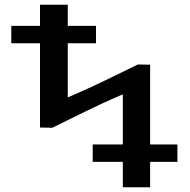

<svg xmlns="http://www.w3.org/2000/svg" viewBox="-20 -816 806 816"><path d="M150 -706H28V-632H150V-274L202 -273C295 -318 389 -367 488 -409L502 -415V-202H374V-128H502V-20H618V-128H734V-202H618V-541L566 -542C473 -497 381 -450 282 -408L268 -402V-632H388V-706H268V-796H150Z"/></svg>

Font: Ny Stormning
Style: Gr
Weight: 400
Designer: Robert Jablonski, Mew Too
Foundry: Cannot Into Space Fonts
Version: Version 0.90